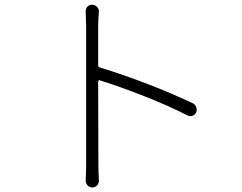

<svg xmlns="http://www.w3.org/2000/svg" viewBox="-20 -784 1040 826"><path d="M809.6 -339.8Q820.3 -334 824.2 -323.2Q826.2 -317.4 826.2 -312.5Q826.2 -306.6 824.2 -300.8Q819.3 -290 808.6 -286.1Q797.9 -282.2 787.1 -287.1Q710 -327.1 602.1 -369.6Q494.1 -412.1 409.2 -438.5Q406.2 -439.5 404.3 -438Q402.3 -436.5 402.3 -433.6L403.3 -84Q403.3 -40 405.3 -8.8Q406.2 3.9 397.9 13.2Q389.6 22.5 377 22.5Q364.3 22.5 356.4 13.2Q348.6 3.9 348.6 -8.8Q350.6 -39.1 350.6 -84V-668.9L348.6 -735.4Q348.6 -746.1 355.5 -754.9Q364.3 -763.7 376.5 -763.7Q388.7 -763.7 397.5 -754.4Q406.2 -745.1 405.3 -732.4Q402.3 -692.4 402.3 -668.9V-502.9Q402.3 -496.1 409.2 -494.1Q622.1 -427.7 809.6 -339.8Z"/></svg>

Font: Gen Jyuu Gothic Light
Style: Regular
Weight: 200
Designer: [Source Han Sans]
Ryoko NISHIZUKA  (kana & ideographs); Paul D. Hunt (Latin, Greek & Cyrillic); Wenlong ZHANG  (bopomofo
Version: Version 1.002.20150607